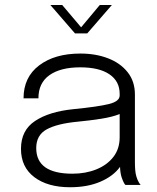

<svg xmlns="http://www.w3.org/2000/svg" viewBox="-20 -758 645 787"><path d="M267.5 9.5Q175.5 9.5 120.8 -31.8Q66 -73 66 -148Q66 -224 123.8 -262.2Q181.5 -300.5 280.5 -310.5Q382 -320.5 426.2 -331.5Q470.5 -342.5 470.5 -366.5V-373.5Q470.5 -425 428.5 -453.5Q386.5 -482 309 -482Q228 -482 182.8 -450Q137.5 -418 137.5 -355H76.5Q76.5 -441.5 140.5 -490Q204.5 -538.5 309.5 -538.5Q372.5 -538.5 423 -519Q473.5 -499.5 503.2 -462Q533 -424.5 533 -370.5V-94Q533 -77 534.2 -61.5Q535.5 -46 539 -34.5Q543.5 -20 548.5 -11.5Q553.5 -3 556.5 0H494Q487 -6.5 478.5 -31.5Q473 -48 472 -74Q444.5 -36 391.5 -13.2Q338.5 9.5 267.5 9.5ZM277 -46Q331 -46 375 -63.8Q419 -81.5 444.8 -114.8Q470.5 -148 470.5 -195.5V-290.5Q440.5 -278.5 394.5 -271.2Q348.5 -264 296.5 -259Q213.5 -251 171 -227.5Q128.5 -204 128.5 -151Q128.5 -46 277 -46ZM186.5 -737.5H235L312.5 -646L389 -737.5H438.5L337.5 -621H287.5Z"/></svg>

Font: Epilogue Light
Style: Regular
Weight: 300
Designer: Tyler Finck
Foundry: Etcetera Type Co
Version: Version 2.111; ttfautohint (v1.8.3)